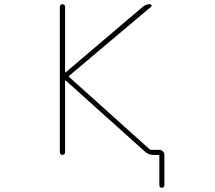

<svg xmlns="http://www.w3.org/2000/svg" viewBox="-20 -773 1040 929"><path d="M751 124V-18.6Q751 -23.4 746.1 -23.4H722.7Q698.2 -23.4 680.7 -40L298.8 -382.8Q297.9 -383.8 296.4 -383.3Q294.9 -382.8 294.9 -380.9V-36.1Q294.9 -31.2 291.5 -27.3Q288.1 -23.4 282.7 -23.4Q277.3 -23.4 273.4 -27.3Q269.5 -31.2 269.5 -36.1V-740.2Q269.5 -745.1 273.4 -749Q277.3 -752.9 282.7 -752.9Q288.1 -752.9 291.5 -749Q294.9 -745.1 294.9 -740.2V-424.8Q294.9 -420.9 298.8 -423.8L670.9 -740.2Q686.5 -752.9 706.1 -752.9Q710.9 -752.9 712.9 -748Q714.8 -743.2 710.9 -740.2L314.5 -406.2Q311.5 -403.3 314.5 -400.4L704.1 -50.8Q707 -47.9 711.9 -47.9H751Q760.7 -47.9 768.1 -40.5Q775.4 -33.2 775.4 -23.4V124Q775.4 128.9 771.5 132.3Q767.6 135.7 762.7 135.7Q757.8 135.7 754.4 132.3Q751 128.9 751 124Z"/></svg>

Font: Rounded-X Mgen+ 2m thin
Style: Regular
Weight: 100
Designer: [Source Han Sans]
Ryoko NISHIZUKA  (kana & ideographs); Paul D. Hunt (Latin, Greek & Cyrillic); Wenlong ZHANG  (bopomofo
Version: Version 1.059.20150602